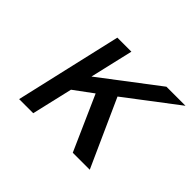

<svg xmlns="http://www.w3.org/2000/svg" viewBox="-114 -679 855 855"><g transform="rotate(45 313.0 -251.5)"><path d="M81.1 0 196.8 -502.9H285.2L237.8 -298.8L505.9 -502.9H626L382.8 -317.9L525.9 0H418.9L304.2 -258.8L214.8 -192.9L169.9 0Z"/></g></svg>

Font: Perun
Style: Italic
Weight: 400
Italic angle: -12°
Foundry: Stefan Peev, Context Ltd
Version: Version 001.000